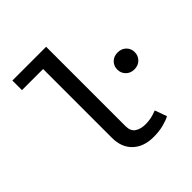

<svg xmlns="http://www.w3.org/2000/svg" viewBox="-206 -901 1058 1058"><g transform="rotate(-45 322.5 -372.5)"><path d="M320 -757.9V-139.5Q320 -100.5 344.1 -84.4Q368.2 -68.2 406.2 -68.2Q430.3 -68.2 452.1 -73.1Q473.8 -77.9 494.9 -86.7L520.5 -16.4Q497.9 -4.6 464.1 4.1Q430.3 12.8 387.7 12.8Q311.3 12.8 266.4 -29.7Q221.5 -72.3 221.5 -146.7V-683.1H56.9V-757.9ZM575.9 -457.4Q606.7 -457.4 625.6 -438.5Q644.6 -419.5 644.6 -392.3Q644.6 -364.1 625.6 -344.9Q606.7 -325.6 575.9 -325.6Q546.2 -325.6 527.2 -344.9Q508.2 -364.1 508.2 -392.3Q508.2 -419.5 527.2 -438.5Q546.2 -457.4 575.9 -457.4Z"/></g></svg>

Font: Fira Code Retina
Style: Regular
Weight: 450
Monospace: yes
Designer: Carrois Corporate, Edenspiekermann AG, Nikita Prokopov
Foundry: Carrois Corporate, Edenspiekermann AG, Nikita Prokopov
Version: Version 6.002